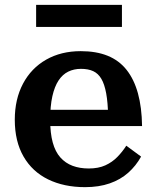

<svg xmlns="http://www.w3.org/2000/svg" viewBox="-20 -760 643 792"><path d="M187 -265Q187 -211 197.5 -172.5Q208 -134 229 -110.5Q250 -87 279.5 -76Q309 -65 346 -65Q386 -65 414.5 -78Q443 -91 464 -112.5Q485 -134 501 -159L562 -114Q541 -76 509 -47.5Q477 -19 432.5 -3.5Q388 12 331 12Q244 12 178.5 -20Q113 -52 77 -114.5Q41 -177 41 -266Q41 -351 75 -415Q109 -479 170.5 -514Q232 -549 313 -549Q377 -549 424 -530Q471 -511 502 -472Q533 -433 549 -375Q565 -317 566 -240H152V-307H450L426 -281Q425 -337 418 -375Q411 -413 398 -435Q385 -457 364.5 -466.5Q344 -476 314 -476Q285 -476 261.5 -464.5Q238 -453 221.5 -428Q205 -403 196 -363Q187 -323 187 -265ZM129 -740H483V-649H129Z"/></svg>

Font: Roboto Serif SemiBold
Style: Regular
Weight: 600
Designer: Greg Gazdowicz
Foundry: Commercial Type
Version: Version 1.008